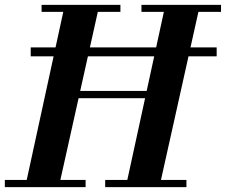

<svg xmlns="http://www.w3.org/2000/svg" viewBox="-30 -774 934 794"><path d="M97 -541V-578H866V-541ZM490 0 654 -754H797L629 0ZM-10 0V-30H324V0ZM405 0V-30H741V0ZM74 0 238 -754H381L213 0ZM250 -368V-398H614V-368ZM142 -725V-754H468V-725ZM555 -725V-754H884V-725Z"/></svg>

Font: Libre Bodoni SemiBold
Style: Italic
Weight: 600
Italic angle: -13°
Version: Version 2.003